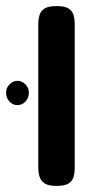

<svg xmlns="http://www.w3.org/2000/svg" viewBox="-81 -603 311 632"><path d="M105 9Q78 9 65.5 0.5Q53 -8 49 -22Q45 -36 45 -51V-524Q45 -539 49 -553Q53 -567 65.5 -575Q78 -583 106 -583Q133 -583 145.5 -574.5Q158 -566 161.5 -552.5Q165 -539 165 -523V-50Q165 -35 161.5 -21.5Q158 -8 145.5 0.5Q133 9 105 9ZM-24 -257Q-39 -257 -50 -269Q-61 -281 -61 -298Q-61 -314 -49.5 -325.5Q-38 -337 -24 -337Q-9 -337 2.5 -325.5Q14 -314 14 -298Q14 -281 3 -269Q-8 -257 -24 -257Z"/></svg>

Font: Fredoka Condensed Medium
Style: Regular
Weight: 500
Width: 3
Designer: Ben Nathan
Foundry: Milena B. Brandão, Ben Nathan
Version: Version 2.001